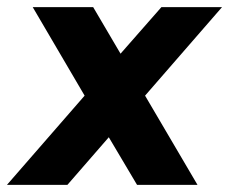

<svg xmlns="http://www.w3.org/2000/svg" viewBox="-50 -520 686 540"><path d="M-30.5 0 188 -251 42 -500H212L289 -369L404 -500H574.5L358 -251L505.5 0H335.5L256 -134L139.5 0Z"/></svg>

Font: Urbanist ExtraBold
Style: Italic
Weight: 800
Italic angle: -8°
Designer: Corey Hu
Foundry: Corey Hu
Version: Version 1.321; ttfautohint (v1.8.4.7-5d5b)